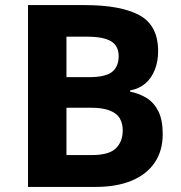

<svg xmlns="http://www.w3.org/2000/svg" viewBox="-20 -734 712 754"><path d="M312 -714Q455 -714 528 -674Q601 -634 601 -533Q601 -493 588 -460Q575 -427 550.5 -406Q526 -385 491 -379V-374Q527 -367 556 -349Q585 -331 602 -297Q619 -263 619 -207Q619 -142 587.5 -95.5Q556 -49 497 -24.5Q438 0 357 0H90V-714ZM329 -431Q395 -431 420.5 -452Q446 -473 446 -513Q446 -554 416 -572Q386 -590 321 -590H241V-431ZM241 -311V-125H340Q408 -125 435 -151.5Q462 -178 462 -222Q462 -249 450.5 -269Q439 -289 411 -300Q383 -311 335 -311Z"/></svg>

Font: Noto Sans Gurmukhi
Style: Regular
Weight: 400
Designer: Jelle Bosma - Monotype Design Team
Foundry: Monotype Imaging Inc.
Version: Version 2.003